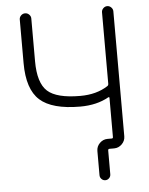

<svg xmlns="http://www.w3.org/2000/svg" viewBox="-59 -802 765 988"><g transform="rotate(-5 323.0 -308.0)"><path d="M137.7 -503.9Q137.7 -391.6 185.1 -348.6Q232.4 -305.7 354.5 -305.7Q438.5 -305.7 497.1 -343.8Q502.9 -347.7 502.9 -355.5V-724.6Q502.9 -736.3 511.7 -745.1Q520.5 -753.9 532.2 -753.9Q543.9 -753.9 552.7 -745.1Q561.5 -736.3 561.5 -724.6V-79.1Q561.5 -55.7 544.4 -38.6Q527.3 -21.5 503.9 -21.5H480.5Q472.7 -21.5 472.7 -13.7V109.4Q472.7 121.1 464.4 129.4Q456.1 137.7 444.8 137.7Q433.6 137.7 425.3 129.4Q417 121.1 417 109.4V-15.6Q417 -39.1 434.1 -56.2Q451.2 -73.2 474.6 -73.2H496.1Q502.9 -73.2 502.9 -80.1V-283.2Q502.9 -285.2 501 -286.1Q499 -287.1 497.1 -286.1Q435.5 -251 349.6 -251Q204.1 -251 141.1 -307.6Q78.1 -364.3 78.1 -499V-724.6Q78.1 -736.3 86.9 -745.1Q95.7 -753.9 107.9 -753.9Q120.1 -753.9 128.9 -745.1Q137.7 -736.3 137.7 -724.6Z"/></g></svg>

Font: irohamaru Light
Style: Regular
Weight: 200
Designer: [Source Han Sans]
Ryoko NISHIZUKA  (kana & ideographs); Paul D. Hunt (Latin, Greek & Cyrillic); Wenlong ZHANG  (bopomofo
Version: Version 1.01